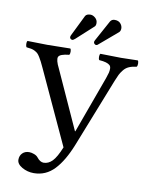

<svg xmlns="http://www.w3.org/2000/svg" viewBox="-93 -906 775 995"><g transform="rotate(10 294.0 -408.0)"><path d="M471.2 -794.9Q471.2 -782.2 463.9 -774.9L365.2 -690.9Q362.3 -688 356.9 -688Q353 -688 348.6 -691.9Q344.2 -695.8 344.2 -701.2Q344.2 -705.6 347.7 -711.9L407.2 -820.8Q415 -833 430.2 -833Q450.2 -833 460.7 -821Q471.2 -809.1 471.2 -794.9ZM339.8 -799.8Q339.8 -786.1 333 -780.8L245.1 -700.7Q236.3 -692.9 231 -692.9Q225.6 -692.9 221.7 -696.5Q217.8 -700.2 217.8 -705.1Q217.8 -710 220.7 -715.8L274.9 -826.2Q282.2 -837.9 301.8 -837.9Q314.9 -837.9 327.4 -826.9Q339.8 -815.9 339.8 -799.8ZM104.5 -522.9Q95.2 -543 89.6 -554Q84 -564.9 76.9 -576.4Q69.8 -587.9 64 -593.3Q58.1 -598.6 49.1 -603.5Q40 -608.4 29.8 -610.4Q19.5 -612.3 4.9 -613.8Q0.5 -618.2 0 -630.4Q-0.5 -642.6 3.9 -647Q97.7 -645 107.9 -645Q135.3 -645 229 -647Q233.4 -642.6 233.4 -630.4Q233.4 -618.2 229 -613.8Q180.2 -608.9 173.6 -592.8Q167 -576.7 188.5 -534.2L327.1 -229H329.1L438 -527.8Q444.8 -546.9 447.5 -558.1Q450.2 -569.3 450 -580.6Q449.7 -591.8 443.1 -597.9Q436.5 -604 422.9 -608.2Q409.2 -612.3 387.2 -613.8Q382.8 -618.2 382.8 -630.4Q382.8 -642.6 387.2 -647Q481 -645 496.1 -645Q503.9 -645 584 -647Q588.4 -642.6 588.4 -630.4Q588.4 -618.2 584 -613.8Q560.1 -610.8 543.7 -603.5Q527.3 -596.2 515.9 -581.5Q504.4 -566.9 498.8 -555.4Q493.2 -543.9 483.9 -521L341.8 -161.1Q306.6 -72.3 262.2 -25.4Q217.3 22 153.8 22Q120.6 22 92.3 5.9Q64 -10.3 64 -33.2Q64 -54.2 77.4 -67.6Q90.8 -81.1 112.8 -81.1Q124.5 -81.1 138.4 -75.9Q152.3 -70.8 159.2 -62Q176.3 -40 194.8 -40Q220.2 -40 240.7 -61Q261.2 -82 283.2 -136.2Z"/></g></svg>

Font: Linux Libertine G
Style: Regular
Weight: 400
Designer: Philipp H. Poll
Foundry: Philipp H. Poll
Version: Version 4.7.5